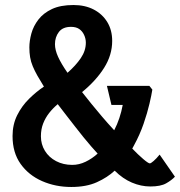

<svg xmlns="http://www.w3.org/2000/svg" viewBox="-20 -741 717 765"><path d="M264 4Q201 4 147.5 -19.5Q94 -43 62 -88Q30 -133 30 -199Q30 -245 48.5 -282Q67 -319 96 -347.5Q125 -376 155 -396Q140 -420 129 -439.5Q118 -459 110.5 -477Q103 -495 100 -513Q97 -531 97 -552Q97 -578 105 -607.5Q113 -637 133 -663Q153 -689 187 -705Q221 -721 273 -721Q319 -721 353.5 -703Q388 -685 407.5 -653Q427 -621 427 -578Q427 -522 395 -471Q363 -420 307 -374Q325 -351 344.5 -327Q364 -303 386.5 -276.5Q409 -250 435 -222Q447 -245 455.5 -270.5Q464 -296 469 -323H424L406 -399H575L587 -384Q584 -364 575.5 -327.5Q567 -291 552 -247.5Q537 -204 514 -162L507 -149Q530 -125 550.5 -107.5Q571 -90 577 -90Q581 -90 592 -99.5Q603 -109 616 -125L677 -37Q664 -23 642 -10.5Q620 2 579 2Q542 2 505.5 -13.5Q469 -29 437 -61Q408 -34 366 -15Q324 4 264 4ZM268 -84Q295 -84 321 -96.5Q347 -109 369 -129Q358 -141 343.5 -157.5Q329 -174 312.5 -194.5Q296 -215 278.5 -237.5Q261 -260 243.5 -282.5Q226 -305 210 -326Q191 -310 176 -291Q161 -272 152 -249Q143 -226 143 -198Q143 -166 159 -140Q175 -114 203.5 -99Q232 -84 268 -84ZM249 -451Q282 -480 302 -509.5Q322 -539 322 -571Q322 -587 315 -602Q308 -617 295.5 -625.5Q283 -634 263 -634Q230 -634 214.5 -613.5Q199 -593 199 -565Q199 -542 211.5 -514.5Q224 -487 249 -451Z"/></svg>

Font: Kreon Medium
Style: Regular
Weight: 500
Version: Version 2.002